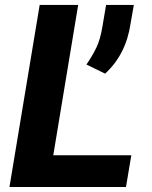

<svg xmlns="http://www.w3.org/2000/svg" viewBox="-20 -747 607 767"><path d="M483.3 0H17.8L138.5 -727.3H292.3L192.8 -126.8H504.6ZM399.9 -452.8 325.3 -489.3Q348 -522 364.7 -556.1Q381 -589.5 389.6 -643.5L403.8 -727.3H514.6L501.4 -651.6Q483 -529.1 399.9 -452.8Z"/></svg>

Font: Linik Sans
Style: Bold Italic
Weight: 700
Italic angle: 9°
Designer: Fonts by Rasmus Andersson / Changes by Cristiano Sobral with parts from Marc Monis
Foundry: rsms
Version: Version 3.020; ttfautohint (v1.6)